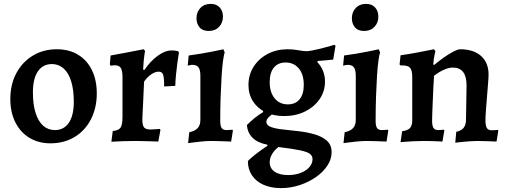

<svg xmlns="http://www.w3.org/2000/svg" viewBox="-20 -724 2600 986"><path d="M239 12Q178 12 131.5 -16Q85 -44 59 -95.5Q33 -147 33 -215Q33 -290 63.5 -347.5Q94 -405 148 -438Q202 -471 272 -471Q335 -471 381 -443Q427 -415 452 -364Q477 -313 477 -244Q477 -170 447 -111.5Q417 -53 363 -20.5Q309 12 239 12ZM262 -56Q308 -56 333.5 -93.5Q359 -131 359 -201Q359 -263 345.5 -306.5Q332 -350 306.5 -372.5Q281 -395 247 -395Q200 -395 174.5 -357.5Q149 -320 149 -250Q149 -187 163 -143.5Q177 -100 202 -78Q227 -56 262 -56Z M559 -51Q589 -54 599 -68.5Q609 -83 609 -124V-328Q609 -362 600 -375.5Q591 -389 568 -389Q562 -389 555.5 -387.5Q549 -386 549 -386L544 -393L548 -439Q588 -446 626.5 -453.5Q665 -461 691 -466Q717 -471 717 -471L725 -463Q725 -463 722.5 -448.5Q720 -434 718 -412Q716 -390 715 -367L721 -364Q752 -410 790 -437.5Q828 -465 861 -465Q877 -465 886 -463Q895 -461 895 -461L899 -454Q899 -454 896.5 -438.5Q894 -423 890.5 -397.5Q887 -372 884 -342Q881 -312 880 -283L823 -280Q823 -326 817.5 -341Q812 -356 795 -356Q777 -356 757 -342.5Q737 -329 720 -305Q720 -305 719 -287Q718 -269 717 -241.5Q716 -214 714.5 -186Q713 -158 712 -136.5Q711 -115 711 -109Q711 -80 720 -69.5Q729 -59 753 -59Q766 -59 783.5 -60.5Q801 -62 801 -62L804 -57L793 3Q793 3 780.5 2.5Q768 2 749 1.5Q730 1 709 0.5Q688 0 671 0Q642 0 614 1Q586 2 569 3Q552 4 552 4Z M946 11 952 -45Q982 -51 995.5 -66.5Q1009 -82 1009 -108V-335Q1009 -365 999.5 -378Q990 -391 968 -391Q962 -391 953 -389Q944 -387 944 -387L949 -439Q981 -443 1012.5 -448.5Q1044 -454 1069.5 -459Q1095 -464 1111 -467.5Q1127 -471 1127 -471L1134 -455Q1130 -445 1125.5 -413Q1121 -381 1118 -333Q1115 -285 1113 -226.5Q1111 -168 1111 -103Q1111 -78 1118 -67Q1125 -56 1143 -56Q1151 -56 1162.5 -57Q1174 -58 1174 -58L1176 -53L1167 3Q1167 3 1156.5 2.5Q1146 2 1130 1.5Q1114 1 1096 0.5Q1078 0 1063 0Q1039 0 1011.5 3Q984 6 965 8.5Q946 11 946 11ZM1052 -565Q1020 -565 1004.5 -584Q989 -603 989 -630Q989 -662 1009 -683Q1029 -704 1062 -704Q1092 -704 1108.5 -685.5Q1125 -667 1125 -639Q1125 -607 1105 -586Q1085 -565 1052 -565Z M1423 242Q1372 242 1333.5 225Q1295 208 1274 176.5Q1253 145 1253 103Q1266 89 1293.5 67.5Q1321 46 1353 25V19Q1304 10 1277.5 -16Q1251 -42 1248 -82Q1266 -100 1286.5 -117Q1307 -134 1331 -148V-166L1395 -148Q1370 -133 1359 -121.5Q1348 -110 1348 -99Q1348 -80 1372 -71.5Q1396 -63 1434 -59Q1472 -55 1515 -50Q1558 -45 1596 -34Q1634 -23 1658.5 -1.5Q1683 20 1683 58Q1683 93 1661.5 126Q1640 159 1603 185Q1566 211 1519.5 226.5Q1473 242 1423 242ZM1460 175Q1494 175 1522.5 164.5Q1551 154 1568 135Q1585 116 1585 94Q1585 77 1572 66.5Q1559 56 1521.5 48Q1484 40 1410 31Q1388 48 1376.5 68.5Q1365 89 1365 109Q1365 140 1390 157.5Q1415 175 1460 175ZM1458 -188Q1497 -188 1518.5 -214Q1540 -240 1540 -288Q1540 -342 1514.5 -372.5Q1489 -403 1447 -403Q1408 -403 1386.5 -377Q1365 -351 1365 -302Q1365 -250 1390.5 -219Q1416 -188 1458 -188ZM1439 -128Q1384 -128 1343 -148Q1302 -168 1279 -204Q1256 -240 1256 -287Q1256 -340 1282.5 -381.5Q1309 -423 1354.5 -447Q1400 -471 1457 -471Q1488 -471 1512.5 -466Q1537 -461 1558 -461Q1579 -463 1616.5 -472Q1654 -481 1698 -494L1703 -489L1691 -418Q1671 -416 1650 -414Q1629 -412 1613 -411L1609 -406Q1649 -363 1649 -305Q1649 -255 1621.5 -215Q1594 -175 1546.5 -151.5Q1499 -128 1439 -128Z M1744 11 1750 -45Q1780 -51 1793.5 -66.5Q1807 -82 1807 -108V-335Q1807 -365 1797.5 -378Q1788 -391 1766 -391Q1760 -391 1751 -389Q1742 -387 1742 -387L1747 -439Q1779 -443 1810.5 -448.5Q1842 -454 1867.5 -459Q1893 -464 1909 -467.5Q1925 -471 1925 -471L1932 -455Q1928 -445 1923.5 -413Q1919 -381 1916 -333Q1913 -285 1911 -226.5Q1909 -168 1909 -103Q1909 -78 1916 -67Q1923 -56 1941 -56Q1949 -56 1960.5 -57Q1972 -58 1972 -58L1974 -53L1965 3Q1965 3 1954.5 2.5Q1944 2 1928 1.5Q1912 1 1894 0.5Q1876 0 1861 0Q1837 0 1809.5 3Q1782 6 1763 8.5Q1744 11 1744 11ZM1850 -565Q1818 -565 1802.5 -584Q1787 -603 1787 -630Q1787 -662 1807 -683Q1827 -704 1860 -704Q1890 -704 1906.5 -685.5Q1923 -667 1923 -639Q1923 -607 1903 -586Q1883 -565 1850 -565Z M2323 -47Q2349 -53 2360.5 -67Q2372 -81 2373 -106L2376 -285Q2376 -331 2358.5 -354Q2341 -377 2306 -377Q2288 -377 2268.5 -369.5Q2249 -362 2233.5 -352Q2218 -342 2209 -335Q2207 -309 2205.5 -274.5Q2204 -240 2202.5 -205.5Q2201 -171 2200 -144Q2199 -117 2199 -105Q2199 -78 2206 -67Q2213 -56 2231 -56Q2238 -56 2248.5 -57Q2259 -58 2259 -58L2262 -54L2252 3Q2252 3 2234.5 2Q2217 1 2193.5 0.5Q2170 0 2151 0Q2126 0 2100 1.5Q2074 3 2055.5 4.5Q2037 6 2037 6L2045 -50Q2074 -54 2085.5 -66.5Q2097 -79 2097 -107V-328Q2097 -362 2086.5 -375Q2076 -388 2048 -388H2036L2032 -393L2037 -440Q2079 -446 2118.5 -453.5Q2158 -461 2183 -466Q2208 -471 2208 -471L2216 -462Q2216 -462 2211.5 -441Q2207 -420 2205 -394L2209 -390Q2220 -399 2238 -413Q2256 -427 2276 -440Q2296 -453 2314 -462Q2332 -471 2343 -471Q2412 -471 2450.5 -436.5Q2489 -402 2489 -341Q2489 -327 2486.5 -296.5Q2484 -266 2481 -228.5Q2478 -191 2475.5 -158Q2473 -125 2473 -105Q2473 -79 2480 -67Q2487 -55 2505 -55Q2514 -55 2525.5 -56Q2537 -57 2537 -57L2539 -53L2530 3Q2530 3 2519.5 2.5Q2509 2 2493 1.5Q2477 1 2459.5 0.5Q2442 0 2427 0Q2412 0 2393.5 1.5Q2375 3 2357.5 4.5Q2340 6 2329 7.5Q2318 9 2318 9Z"/></svg>

Font: Alegreya SemiBold
Style: Regular
Weight: 600
Designer: Juan Pablo del Peral
Foundry: Huerta Tipografica
Version: Version 2.009